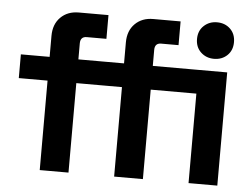

<svg xmlns="http://www.w3.org/2000/svg" viewBox="-51 -774 1101 838"><g transform="rotate(5 500.0 -355.0)"><path d="M604 0H478V-392H378V-496H478V-588Q478 -639 508.5 -669.5Q539 -700 588 -700H708V-596H632Q604 -596 604 -566V-496H804V-392H604ZM278 0H152V-392H26V-496H152V-588Q152 -639 182.5 -669.5Q213 -700 262 -700H392V-596H306Q278 -596 278 -566V-496H378V-392H278ZM930 0H804V-496H930ZM867 -550Q833 -550 809.5 -572Q786 -594 786 -630Q786 -666 809.5 -688Q833 -710 867 -710Q902 -710 925 -688Q948 -666 948 -630Q948 -594 925 -572Q902 -550 867 -550Z"/></g></svg>

Font: Space Grotesk Variable Light
Style: Regular
Weight: 300
Designer: Florian Karsten
Foundry: Florian Karsten
Version: Version 2.000